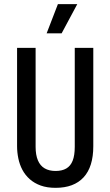

<svg xmlns="http://www.w3.org/2000/svg" viewBox="-20 -890 530 922"><path d="M247 12Q206 12 175.5 1Q145 -10 123 -29.5Q101 -49 87.5 -74.5Q74 -100 68 -129.5Q62 -159 62 -188V-660H151V-185Q151 -146 162 -120Q173 -94 194.5 -81.5Q216 -69 247 -69Q278 -69 298.5 -81Q319 -93 329 -118.5Q339 -144 339 -185V-660H428V-188Q428 -89 381.5 -38.5Q335 12 247 12ZM276 -730H204L258 -870H351Z"/></svg>

Font: Bricolage Grotesque 24pt Condensed
Style: Regular
Weight: 400
Width: 3
Designer: Mathieu Triay
Foundry: Atelier Triay
Version: Version 1.001;gftools[0.9.33.dev8+g029e19f]